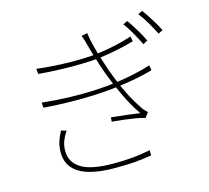

<svg xmlns="http://www.w3.org/2000/svg" viewBox="-118 -959 1236 1135"><g transform="rotate(-15 500.0 -392.0)"><path d="M744 -785Q761 -762 786 -721Q811 -680 829 -643L801 -628Q786 -660 762.5 -701.5Q739 -743 717 -772ZM844 -820Q856 -805 872 -781Q888 -757 904 -730Q920 -703 932 -679L904 -665Q888 -697 864.5 -737.5Q841 -778 818 -807ZM152 -651Q251 -639 350 -637.5Q449 -636 523 -644Q578 -651 635.5 -663.5Q693 -676 739 -692L745 -661Q701 -648 643.5 -636Q586 -624 531 -617Q456 -609 356 -609.5Q256 -610 155 -619ZM131 -450Q212 -441 294.5 -438.5Q377 -436 452.5 -439.5Q528 -443 584 -451Q646 -459 706 -472.5Q766 -486 802 -498L807 -467Q770 -456 714 -444.5Q658 -433 593 -425Q533 -417 457 -413Q381 -409 298 -410.5Q215 -412 133 -418ZM481 -705Q477 -722 471.5 -739.5Q466 -757 461 -770L497 -777Q501 -741 513 -695Q525 -649 539.5 -604Q554 -559 565 -527Q581 -484 599.5 -440Q618 -396 641 -352.5Q664 -309 693 -267Q699 -258 707 -249.5Q715 -241 723 -233L700 -203Q672 -212 638 -217.5Q604 -223 569 -227Q534 -231 501 -234L504 -260Q553 -255 603 -249Q653 -243 678 -239Q635 -301 600 -375.5Q565 -450 540 -517Q528 -550 517 -583.5Q506 -617 497 -648.5Q488 -680 481 -705ZM230 -252Q212 -225 201.5 -198Q191 -171 191 -136Q191 -68 252 -30Q313 8 449 8Q518 8 569 3Q620 -2 675 -13V19Q623 28 570.5 32Q518 36 451 36Q355 36 291 17Q227 -2 195 -40.5Q163 -79 163 -136Q163 -173 172.5 -201.5Q182 -230 198 -261Z"/></g></svg>

Font: Noto Sans TC Thin
Style: Regular
Weight: 100
Designer: Ryoko NISHIZUKA 西塚涼子 (kana, bopomofo & ideographs); Paul D. Hunt (Latin, Greek & Cyrillic); Sandoll Communications 산돌커뮤니
Foundry: Adobe
Version: Version 2.004-H2;hotconv 1.0.118;makeotfexe 2.5.65603